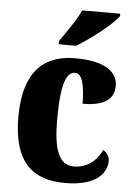

<svg xmlns="http://www.w3.org/2000/svg" viewBox="-55 -808 598 859"><g transform="rotate(5 244.5 -378.0)"><path d="M187 -619V-606H266C328 -643 428 -721 450 -756V-766H279C260 -721 213 -659 187 -619ZM269 10C414 10 456 -54 456 -105C456 -125 445 -142 427 -152C406 -104 362 -67 302 -67C236 -67 210 -135 210 -267C210 -435 234 -485 273 -485C306 -485 317 -422 317 -350C440 -350 458 -402 458 -444C458 -498 411 -550 267 -550C138 -550 36 -483 36 -266C36 -58 129 10 269 10Z"/></g></svg>

Font: Noto Serif Khmer Condensed Black
Style: Regular
Weight: 900
Width: 3
Designer: Danh Hong and the Monotype Design Team
Foundry: Monotype Imaging Inc.
Version: Version 2.004